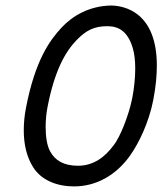

<svg xmlns="http://www.w3.org/2000/svg" viewBox="-20 -666 587 694"><path d="M161.6 -118.2C149.9 -138.7 145 -171.9 145 -206.5C145 -231.9 147.5 -258.3 151.9 -279.8C176.8 -407.7 214.4 -477.1 256.3 -520.5C292 -557.6 321.8 -571.3 368.2 -571.3C411.1 -571.3 441.4 -550.8 459 -495.1C466.3 -472.7 468.8 -445.8 468.8 -417.5C468.8 -382.3 464.4 -345.2 458.5 -314L456.5 -304.7C445.8 -252.4 415.5 -171.4 390.1 -140.1C360.4 -99.6 318.8 -66.9 262.2 -66.9C209.5 -66.9 179.2 -86.4 161.6 -118.2ZM380.4 -646C303.7 -644.5 242.2 -609.4 201.7 -565.4C158.7 -519 106.9 -446.3 74.2 -277.8C68.4 -248.5 65.9 -220.7 65.9 -194.8C65.9 -142.6 77.1 -97.7 99.6 -62C129.9 -13.2 188 7.8 247.6 7.8C328.1 7.8 399.4 -32.7 449.7 -103C481.9 -148.4 518.1 -223.1 533.7 -303.2L534.7 -308.6C543.5 -354.5 546.9 -394.5 546.9 -429.2C546.9 -620.1 431.6 -646 380.4 -646Z"/></svg>

Font: Fantasque Sans Mono
Style: RegItalic
Weight: 400
Italic angle: -11°
Monospace: yes
Designer: Jany Belluz
Version: Version 1.6.3